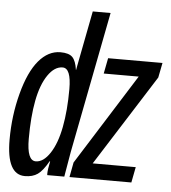

<svg xmlns="http://www.w3.org/2000/svg" viewBox="-53 -773 743 833"><g transform="rotate(5 319.0 -356.5)"><path d="M187.5 -60.5Q163.6 -18.1 141.6 -2.7Q119.6 12.7 85.9 12.7Q6.3 12.7 6.3 -139.2Q6.3 -244.1 32 -341.1Q57.6 -438 99.1 -487.1Q140.6 -536.1 193.4 -536.1Q230.5 -536.1 245.8 -520.3Q261.2 -504.4 266.6 -465.8H267.6L269.5 -477.1L317.4 -724.6H395L275.4 -108.9L259.3 -15.1L256.8 0H182.6L182.1 -4.9Q182.1 -23.9 189.9 -60.5ZM88.9 -149.9Q88.9 -55.2 127.4 -55.2Q160.6 -55.2 189.2 -98.4Q217.8 -141.6 231.7 -214.4Q245.6 -287.1 245.6 -379.9Q245.6 -471.2 208.5 -471.2Q173.3 -471.2 144.8 -429.7Q116.2 -388.2 102.5 -317.1Q88.9 -246.1 88.9 -149.9ZM279.3 0 291.5 -64.5 540.5 -460.4H388.2L401.4 -528.3H638.2L625.5 -463.9L374.5 -67.9H562L548.8 0Z"/></g></svg>

Font: Liberation Mono
Style: Italic
Weight: 400
Italic angle: -12°
Monospace: yes
Designer: Steve Matteson
Foundry: Ascender Corporation
Version: Version 2.1.5